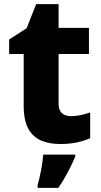

<svg xmlns="http://www.w3.org/2000/svg" viewBox="-20 -683 486 924"><path d="M321 -124Q346 -124 368.5 -129Q391 -134 414 -142V-18Q387 -6 352 2Q317 10 269 10Q218 10 178.5 -6.5Q139 -23 116.5 -63Q94 -103 94 -176V-423H24V-493L108 -547L154 -663H262V-549H408V-423H262V-182Q262 -153 278 -138.5Q294 -124 321 -124ZM342 71Q326 108 307 144.5Q288 181 261 221H161V208Q170 177 178 134.5Q186 92 188 61H342Z"/></svg>

Font: Noto Sans Gurmukhi UI ExtraBold
Style: Regular
Weight: 800
Designer: Jelle Bosma - Monotype Design Team
Foundry: Monotype Imaging Inc.
Version: Version 2.004; ttfautohint (v1.8.4.7-5d5b)